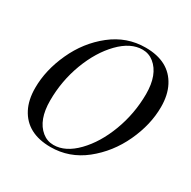

<svg xmlns="http://www.w3.org/2000/svg" viewBox="-162 -882 1054 1057"><g transform="rotate(30 364.5 -354.0)"><path d="M297.9 -3.9Q373 -3.9 443.4 -76.2Q513.7 -148.4 556.6 -262.2Q599.6 -376.5 600.1 -501Q600.1 -625 533.7 -678.7Q502.4 -704.1 461.9 -704.1Q386.7 -704.1 316.4 -631.8Q246.1 -559.6 203.1 -445.8Q160.2 -331.5 160.2 -207Q160.2 -83 226.1 -29.3Q257.3 -3.9 297.9 -3.9ZM471.2 -722.2Q621.1 -722.2 678.7 -611.3Q707 -557.1 707 -481Q707 -368.2 653.3 -252.9Q599.6 -137.7 503.9 -61.5Q408.2 14.2 289.1 14.2Q139.2 13.7 82 -96.7Q54.2 -150.4 54.2 -226.1Q54.2 -339.4 107.4 -455.1Q160.2 -570.8 255.9 -646.5Q351.6 -722.2 471.2 -722.2Z"/></g></svg>

Font: PlayfairDisplay-Italic
Style: Italic
Weight: 400
Italic angle: -14°
Designer: Claus Eggers Sørensen
Foundry: Claus Eggers Sørensen
Version: Version 1.002;PS 001.002;hotconv 1.0.70;makeotf.lib2.5.58329